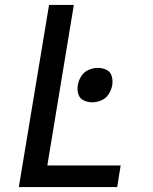

<svg xmlns="http://www.w3.org/2000/svg" viewBox="-20 -755 616 775"><path d="M56 0H453L467 -87H171L278 -735H178ZM352 -342Q371 -342 389.5 -350Q408 -358 419 -375.5Q430 -393 433 -411Q436 -430 431 -447.5Q426 -465 410 -473Q394 -481 375 -481Q357 -481 338 -473Q319 -465 308 -447.5Q297 -430 294 -411Q291 -393 296 -375.5Q301 -358 317.5 -350Q334 -342 352 -342Z"/></svg>

Font: Iosevka Sparkle Medium
Style: Italic
Weight: 500
Italic angle: -9°
Designer: Belleve Invis
Foundry: Belleve Invis
Version: Version 4.5.0; ttfautohint (v1.8.3)